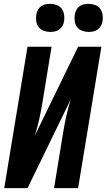

<svg xmlns="http://www.w3.org/2000/svg" viewBox="-20 -978 554 998"><path d="M2 0 123 -735H248L200 -441Q193 -399 183.5 -356.5Q174 -314 161 -273L386 -735H507L386 0H261L309 -294Q316 -336 325.5 -378.5Q335 -421 348 -462L123 0ZM441 -812Q424 -812 407.5 -818Q391 -824 381 -837Q371 -850 368.5 -867.5Q366 -885 369 -903Q371 -915 377 -926.5Q383 -938 393.5 -945.5Q404 -953 416.5 -955.5Q429 -958 441 -958Q458 -958 474.5 -952Q491 -946 500.5 -933Q510 -920 513 -902.5Q516 -885 513 -867Q511 -855 504.5 -843.5Q498 -832 487.5 -824.5Q477 -817 465 -814.5Q453 -812 441 -812ZM241 -812Q224 -812 207.5 -818Q191 -824 181 -837Q171 -850 168.5 -867.5Q166 -885 169 -903Q171 -915 177 -926.5Q183 -938 193.5 -945.5Q204 -953 216.5 -955.5Q229 -958 241 -958Q258 -958 274.5 -952Q291 -946 300.5 -933Q310 -920 313 -902.5Q316 -885 313 -867Q311 -855 304.5 -843.5Q298 -832 287.5 -824.5Q277 -817 265 -814.5Q253 -812 241 -812Z"/></svg>

Font: Iosevka Extrabold Oblique
Style: Regular
Weight: 800
Italic angle: -9°
Monospace: yes
Designer: Belleve Invis
Foundry: Belleve Invis
Version: Version 32.5.0; ttfautohint (v1.8.4)